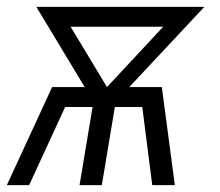

<svg xmlns="http://www.w3.org/2000/svg" viewBox="-21 -540 641 560"><path d="M-1 0 131 -286H226L120 -462L85 -520H575L356 -286H451L489 0H423L394 -228H314L276 0H211L249 -228H169L64 0ZM291 -286 455 -462H185Z"/></svg>

Font: Iosevka SS04 Lt Ex Obl
Style: Regular
Weight: 300
Width: 7
Italic angle: -9°
Monospace: yes
Designer: Belleve Invis
Foundry: Belleve Invis
Version: Version 19.0.0; ttfautohint (v1.8.4)